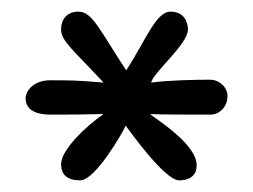

<svg xmlns="http://www.w3.org/2000/svg" viewBox="-20 -852 434 330"><path d="M273 -832C248 -832 230 -782 197 -731C152 -799 139 -832 115 -832C97 -832 85 -821 85 -801C85 -782 105 -767 158 -710C115 -714 98 -714 66 -714C38 -714 24 -696 24 -683C24 -659 50 -655 66 -655C95 -655 120 -655 158 -656C130 -637 85 -595 85 -570C85 -552 95 -542 118 -542C144 -542 192 -626 196 -636C203 -627 263 -542 288 -542C303 -542 318 -548 318 -568C318 -606 242 -651 238 -656C249 -655 308 -655 342 -655C356 -655 371 -667 371 -687C371 -702 357 -715 341 -715C314 -715 267 -714 240 -710C241 -725 303 -776 303 -801C303 -815 296 -832 273 -832Z"/></svg>

Font: Life Savers
Style: ExtraBold
Weight: 800
Designer: Pablo Impallari, Rodrigo Fuenzalida, Brenda Gallo
Foundry: Pablo Impallari, Rodrigo Fuenzalida, Brenda Gallo
Version: Version 3.000